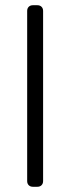

<svg xmlns="http://www.w3.org/2000/svg" viewBox="-20 -591 269 735"><path d="M106 124Q96 124 90 118Q84 112 84 102V-549Q84 -559 90 -565Q96 -571 106 -571H123Q133 -571 139 -565Q145 -559 145 -549V102Q145 112 139 118Q133 124 123 124Z"/></svg>

Font: Rubik Light Light
Style: Regular
Weight: 300
Version: Version 2.101